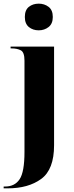

<svg xmlns="http://www.w3.org/2000/svg" viewBox="-35 -791 405 1051"><path d="M177 -625Q208 -625 231 -643Q254 -661 254 -698Q254 -736 231 -753.5Q208 -771 177 -771Q145 -771 123 -753.5Q101 -736 101 -698Q101 -661 123 -643Q145 -625 177 -625ZM-15 240H7Q120 240 190.5 188.5Q261 137 261 4V-536H23V-526H29Q59 -526 79 -515.5Q99 -505 99 -459V41Q99 150 72.5 190Q46 230 -7 230H-15Z"/></svg>

Font: Noto Serif Display SemiCondensed Extra
Style: Regular
Weight: 800
Width: 4
Designer: Monotype Design Team
Foundry: Monotype Imaging Inc.
Version: Version 1.900